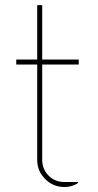

<svg xmlns="http://www.w3.org/2000/svg" viewBox="-20 -738 390 768"><path d="M295 -480H148.8V-98.8Q148.8 -61.2 174.4 -35.6Q200 -10 237.5 -10H292.5V-6.2Q268.8 10 237.5 10Q192.5 10 160.6 -21.9Q128.8 -53.8 128.8 -98.8V-480H45V-500H128.8V-717.5H148.8V-500H295Z"/></svg>

Font: Now Thin
Style: Regular
Weight: 250
Designer: Alfredo Marco Pradil
Foundry: Alfredo Marco Pradil
Version: Version 1.002;PS 001.002;hotconv 1.0.88;makeotf.lib2.5.64775